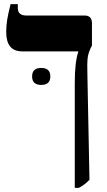

<svg xmlns="http://www.w3.org/2000/svg" viewBox="-20 -667 516 927"><path d="M341 240H360Q386 228 412 201L402 -303Q400 -362 403.5 -389Q407 -416 424 -447V-554Q424 -592 389 -592H108Q66 -592 66 -628V-647H31Q19 -599 14.5 -570.5Q10 -542 10 -512Q10 -419 87 -419H358V-417Q341 -367 341 -268ZM135 -298Q135 -257 179 -257Q223 -257 223 -298Q223 -339 179 -339Q135 -339 135 -298Z"/></svg>

Font: Noto Serif Hebrew SemiCondensed Extra
Style: Regular
Weight: 800
Width: 4
Designer: Monotype Design Team
Foundry: Monotype Imaging Inc.
Version: Version 1.901